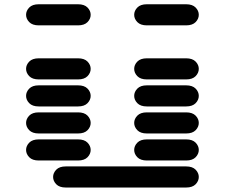

<svg xmlns="http://www.w3.org/2000/svg" viewBox="-20 -881 1040 888"><path d="M284.2 -13.7Q254.9 -13.7 240.2 -28.8Q225.6 -43.9 225.6 -62.5Q225.6 -81.1 240.2 -96.2Q254.9 -111.3 284.2 -111.3H840.8Q870.1 -111.3 884.8 -96.2Q899.4 -81.1 899.4 -62.5Q899.4 -43.9 884.8 -28.8Q870.1 -13.7 840.8 -13.7ZM159.2 -138.7Q129.9 -138.7 115.2 -153.8Q100.6 -168.9 100.6 -187.5Q100.6 -206.1 115.2 -221.2Q129.9 -236.3 159.2 -236.3H340.8Q370.1 -236.3 384.8 -221.2Q399.4 -206.1 399.4 -187.5Q399.4 -168.9 384.8 -153.8Q370.1 -138.7 340.8 -138.7ZM659.2 -138.7Q629.9 -138.7 615.2 -153.8Q600.6 -168.9 600.6 -187.5Q600.6 -206.1 615.2 -221.2Q629.9 -236.3 659.2 -236.3H840.8Q870.1 -236.3 884.8 -221.2Q899.4 -206.1 899.4 -187.5Q899.4 -168.9 884.8 -153.8Q870.1 -138.7 840.8 -138.7ZM159.2 -263.7Q129.9 -263.7 115.2 -278.8Q100.6 -293.9 100.6 -312.5Q100.6 -331.1 115.2 -346.2Q129.9 -361.3 159.2 -361.3H340.8Q370.1 -361.3 384.8 -346.2Q399.4 -331.1 399.4 -312.5Q399.4 -293.9 384.8 -278.8Q370.1 -263.7 340.8 -263.7ZM659.2 -263.7Q629.9 -263.7 615.2 -278.8Q600.6 -293.9 600.6 -312.5Q600.6 -331.1 615.2 -346.2Q629.9 -361.3 659.2 -361.3H840.8Q870.1 -361.3 884.8 -346.2Q899.4 -331.1 899.4 -312.5Q899.4 -293.9 884.8 -278.8Q870.1 -263.7 840.8 -263.7ZM159.2 -388.7Q129.9 -388.7 115.2 -403.8Q100.6 -418.9 100.6 -437.5Q100.6 -456.1 115.2 -471.2Q129.9 -486.3 159.2 -486.3H340.8Q370.1 -486.3 384.8 -471.2Q399.4 -456.1 399.4 -437.5Q399.4 -418.9 384.8 -403.8Q370.1 -388.7 340.8 -388.7ZM659.2 -388.7Q629.9 -388.7 615.2 -403.8Q600.6 -418.9 600.6 -437.5Q600.6 -456.1 615.2 -471.2Q629.9 -486.3 659.2 -486.3H840.8Q870.1 -486.3 884.8 -471.2Q899.4 -456.1 899.4 -437.5Q899.4 -418.9 884.8 -403.8Q870.1 -388.7 840.8 -388.7ZM159.2 -513.7Q129.9 -513.7 115.2 -528.8Q100.6 -543.9 100.6 -562.5Q100.6 -581.1 115.2 -596.2Q129.9 -611.3 159.2 -611.3H340.8Q370.1 -611.3 384.8 -596.2Q399.4 -581.1 399.4 -562.5Q399.4 -543.9 384.8 -528.8Q370.1 -513.7 340.8 -513.7ZM659.2 -513.7Q629.9 -513.7 615.2 -528.8Q600.6 -543.9 600.6 -562.5Q600.6 -581.1 615.2 -596.2Q629.9 -611.3 659.2 -611.3H840.8Q870.1 -611.3 884.8 -596.2Q899.4 -581.1 899.4 -562.5Q899.4 -543.9 884.8 -528.8Q870.1 -513.7 840.8 -513.7ZM159.2 -763.7Q129.9 -763.7 115.2 -778.8Q100.6 -793.9 100.6 -812.5Q100.6 -831.1 115.2 -846.2Q129.9 -861.3 159.2 -861.3H340.8Q370.1 -861.3 384.8 -846.2Q399.4 -831.1 399.4 -812.5Q399.4 -793.9 384.8 -778.8Q370.1 -763.7 340.8 -763.7ZM659.2 -763.7Q629.9 -763.7 615.2 -778.8Q600.6 -793.9 600.6 -812.5Q600.6 -831.1 615.2 -846.2Q629.9 -861.3 659.2 -861.3H840.8Q870.1 -861.3 884.8 -846.2Q899.4 -831.1 899.4 -812.5Q899.4 -793.9 884.8 -778.8Q870.1 -763.7 840.8 -763.7Z"/></svg>

Font: Sixtyfour Normal
Style: Regular
Weight: 400
Monospace: yes
Designer: Jens Kutilek
Foundry: Jens Kutilek
Version: Version 2.000